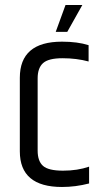

<svg xmlns="http://www.w3.org/2000/svg" viewBox="-20 -740 410 765"><path d="M59 -430Q59 -574 227 -574Q289 -574 333 -560V-495Q285 -508 229 -508Q173 -508 151.5 -488.5Q130 -469 130 -428V-140Q130 -98 151.5 -79Q173 -60 231 -60Q289 -60 335 -76V-9Q281 5 227 5Q59 5 59 -137ZM241 -720H308L248 -613H202Z"/></svg>

Font: Khand
Style: Regular
Weight: 400
Designer: Devanagari: Sanchit Sawaria, Jyotish Sonowal; Latin: Satya Rajpurohit
Foundry: Indian Type Foundry
Version: Version 1.100;PS 1.0;hotconv 1.0.78;makeotf.lib2.5.61930; tt